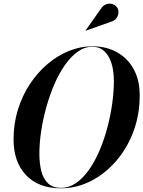

<svg xmlns="http://www.w3.org/2000/svg" viewBox="-20 -1011 778 1041"><path d="M310.5 10Q189 10 121.2 -61.5Q53.5 -133 53.5 -255Q53.5 -340.5 77.2 -416.8Q101 -493 142.5 -555.8Q184 -618.5 238.2 -664.2Q292.5 -710 354.5 -735Q416.5 -760 480.5 -760Q556.5 -760 614.2 -727.8Q672 -695.5 704.8 -636Q737.5 -576.5 737.5 -495Q737.5 -388 702.8 -296.2Q668 -204.5 607.8 -135.8Q547.5 -67 470.8 -28.5Q394 10 310.5 10ZM310.5 7.5Q354.5 7.5 392.8 -19Q431 -45.5 463 -91.2Q495 -137 520 -195.8Q545 -254.5 562.2 -319.8Q579.5 -385 588.5 -450Q597.5 -515 597.5 -573Q597.5 -605 591.8 -637.5Q586 -670 572.5 -697Q559 -724 536.5 -740.8Q514 -757.5 480.5 -757.5Q439 -757.5 401.8 -731Q364.5 -704.5 332.2 -658.8Q300 -613 274.8 -554.2Q249.5 -495.5 231.2 -430.2Q213 -365 203.2 -300Q193.5 -235 193.5 -177Q193.5 -124.5 204.2 -82.8Q215 -41 240.5 -16.8Q266 7.5 310.5 7.5ZM445 -844.5 444 -846 530 -967.5Q540 -981 552.2 -986.5Q564.5 -992 576.8 -991.2Q589 -990.5 599.2 -984.8Q609.5 -979 615 -970.5Q623.5 -957.5 622.2 -941.2Q621 -925 611 -911.8Q601 -898.5 583 -893.5Z"/></svg>

Font: Bodoni Moda 72pt SemiBold
Style: Italic
Weight: 600
Italic angle: -13°
Designer: Owen Earl
Foundry: indestructible type
Version: Version 2.004